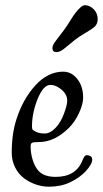

<svg xmlns="http://www.w3.org/2000/svg" viewBox="-20 -702 394 735"><path d="M266.1 -548.8Q255.4 -540 241.5 -528.6Q227.5 -517.1 222.4 -513.2Q217.3 -509.3 210.2 -505.9Q203.1 -502.4 196.3 -502.4Q180.7 -502.4 180.7 -517.6Q180.7 -522.5 182.4 -527.1Q184.1 -531.7 188.5 -538.3Q192.9 -544.9 197 -550.5Q201.2 -556.2 209.5 -566.7Q217.8 -577.1 224.1 -585.9Q236.8 -603 249.3 -623.5Q261.7 -644 269 -652.8Q291.5 -682.1 305.2 -682.1Q323.2 -682.1 338.6 -666.7Q354 -651.4 354 -628.4Q354 -608.4 338.9 -596.7Q328.1 -588.4 304.2 -574.2Q280.3 -560.1 266.1 -548.8ZM222.2 -427.7Q245.6 -427.7 264.2 -412.1Q298.3 -381.8 298.3 -328.1Q298.3 -303.7 282.5 -269.3Q266.6 -234.9 243.2 -211.9Q188.5 -158.2 128.9 -158.2Q108.9 -158.2 103 -155.5Q97.2 -152.8 97.2 -141.6Q97.2 -115.7 105.2 -89.6Q113.3 -63.5 127.9 -47.4Q148.9 -24.9 193.4 -24.9Q270.5 -24.9 295.4 -87.4Q300.3 -99.1 303.7 -103.5Q307.1 -107.9 312 -107.9Q319.3 -107.9 325.2 -105Q333 -101.1 333 -90.8Q333 -73.7 307.6 -45.9Q284.2 -21 248.5 -4.2Q212.9 12.7 168 12.7Q142.1 12.7 117.2 4.2Q92.3 -4.4 71.5 -20Q50.8 -35.6 37.8 -61.3Q24.9 -86.9 24.9 -118.2Q24.9 -189.5 43 -245.6Q67.9 -323.2 115.7 -375.5Q163.6 -427.7 222.2 -427.7ZM110.8 -201.2Q126 -190.9 150.9 -190.9Q171.9 -190.9 192.1 -211.9Q212.4 -232.9 224.6 -266.1Q237.3 -299.8 237.3 -316.4Q237.3 -345.2 207 -365.2Q189.9 -377 172.9 -377Q146 -377 124 -323.2Q102.5 -269 102.5 -219.2Q102.5 -210 103.8 -207.5Q105 -205.1 110.8 -201.2Z"/></svg>

Font: Cooper*
Style: Italic
Weight: 400
Italic angle: -7°
Designer: Owen Earl
Foundry: indestructible type*
Version: Version 0.001